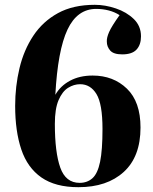

<svg xmlns="http://www.w3.org/2000/svg" viewBox="-20 -764 636 798"><path d="M306 14Q210 14 152 -26.5Q94 -67 68.5 -143Q43 -219 43 -324Q43 -405 61 -480.5Q79 -556 118.5 -615.5Q158 -675 221 -709.5Q284 -744 374 -744Q417 -744 461.5 -729Q506 -714 536 -685Q566 -656 566 -613Q566 -578 547.5 -558Q529 -538 488 -538Q452 -538 438 -554Q424 -570 424 -591Q423 -607 433.5 -631Q444 -655 477 -701Q457 -714 432 -720.5Q407 -727 380 -727Q301 -727 260.5 -641Q220 -555 210 -370Q231 -407 271 -428.5Q311 -450 365 -450Q451 -450 507.5 -395.5Q564 -341 564 -234Q564 -113 494.5 -49.5Q425 14 306 14ZM311 -4Q343 -4 364.5 -23.5Q386 -43 396 -91.5Q406 -140 406 -228Q406 -332 381 -373Q356 -414 313 -414Q287 -414 263 -399Q239 -384 223.5 -348Q208 -312 208 -249Q208 -131 230.5 -67.5Q253 -4 311 -4Z"/></svg>

Font: Literata 72pt
Style: Bold
Weight: 700
Designer: Latin by Veronika Burian and Jose Scaglione. Greek by Irene Vlachou. Cyrillic by Vera Evstafieva.
Foundry: TypeTogether
Version: Version 3.002